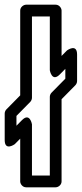

<svg xmlns="http://www.w3.org/2000/svg" viewBox="-40 -772 348 817"><path d="M172 -360V-25H96V-243C96 -243 87.3 -295.2 53.2 -260.5L30 -237V-278.8L88.8 -338.5C93.5 -343.2 96 -350.6 96 -356V-702H172V-473C172 -473 180.7 -420.8 214.8 -455.5L238 -479V-437.2L179.2 -377.5C174.5 -372.8 172 -365.4 172 -360ZM222 -349.8 280.8 -409.5C284.6 -413.3 288 -420.3 288 -427V-540C288 -588.6 245.2 -557.5 245.2 -557.5L222 -534V-727C222 -737.7 212.1 -752 197 -752H71C60.3 -752 46 -742.1 46 -727V-366.2L-12.8 -306.5C-16.6 -302.7 -20 -295.7 -20 -289V-176C-20 -127.4 22.8 -158.5 22.8 -158.5L46 -182V0C46 10.7 55.9 25 71 25H197C207.7 25 222 15.1 222 0Z"/></svg>

Font: Fog Sans
Style: Outline
Weight: 700
Foundry: Intel Corporation
Version: Version 1.00